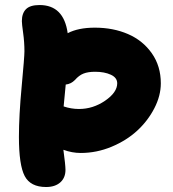

<svg xmlns="http://www.w3.org/2000/svg" viewBox="-20 -772 689 763"><path d="M163.1 -28.8Q101.1 -28.8 78.1 -72.5Q55.2 -116.2 55.2 -228Q55.2 -312.5 66.2 -429.4Q77.1 -546.4 77.1 -567.9Q77.1 -604.5 72 -640.6Q66.9 -676.8 66.9 -688Q66.9 -719.2 83.3 -735.6Q99.6 -752 137.2 -752Q233.4 -752 249 -640.1Q291 -662.1 356.9 -662.1Q429.7 -662.1 488.5 -636.7Q547.4 -611.3 583.3 -560.3Q619.1 -509.3 619.1 -440.9Q619.1 -391.6 593.3 -341.6Q567.4 -291.5 524.9 -252.4Q482.4 -213.4 423.1 -188.7Q363.8 -164.1 300.8 -164.1Q266.1 -164.1 231.9 -176.8Q240.2 -115.7 240.2 -97.2Q240.2 -65.4 219.5 -47.1Q198.7 -28.8 163.1 -28.8ZM277.8 -454.1Q261.7 -438 241.2 -436Q234.4 -370.6 232.9 -349.1Q262.7 -338.9 293.9 -338.9Q349.6 -338.9 397.7 -371.8Q445.8 -404.8 445.8 -440.9Q445.8 -463.4 420.4 -475.1Q395 -486.8 357.9 -486.8Q330.1 -486.8 312 -479.7Q293.9 -472.7 277.8 -454.1Z"/></svg>

Font: Shantell Sans Bouncy
Style: Regular
Weight: 800
Designer: Stephen Nixon, Anya Danilova, Shantell Martin
Foundry: Arrow Type
Version: Version 1.006;[9816181b4]